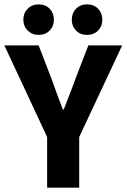

<svg xmlns="http://www.w3.org/2000/svg" viewBox="-27 -860 580 880"><path d="M189 0V-232L-7 -652H150L208 -502Q221 -465 234 -430Q247 -395 261 -358H265Q279 -395 293 -430Q307 -465 320 -502L378 -652H533L336 -232V0ZM150 -700Q120 -700 100 -720Q80 -740 80 -770Q80 -800 100 -820Q120 -840 150 -840Q181 -840 200.5 -820Q220 -800 220 -770Q220 -740 200.5 -720Q181 -700 150 -700ZM372 -700Q341 -700 321.5 -720Q302 -740 302 -770Q302 -800 321.5 -820Q341 -840 372 -840Q403 -840 422.5 -820Q442 -800 442 -770Q442 -740 422.5 -720Q403 -700 372 -700Z"/></svg>

Font: Mada
Style: Bold
Weight: 700
Designer: Khaled Hosny
Version: Version 1.5